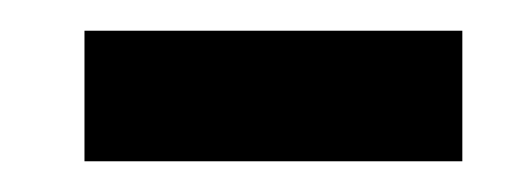

<svg xmlns="http://www.w3.org/2000/svg" viewBox="-20 -768 346 125"><path d="M35 -663V-748H281V-663Z"/></svg>

Font: Fira Sans Compressed Medium
Style: Regular
Weight: 500
Width: 1
Designer: bBox Type GmbH & Carrois Corporate GbR & Edenspiekermann AG
Foundry: bBox Type GmbH & Carrois Corporate GbR & Edenspiekermann AG
Version: Version 4.301